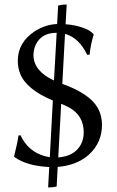

<svg xmlns="http://www.w3.org/2000/svg" viewBox="-20 -714 505 832"><path d="M213.9 -365.2 225.6 -571.8H224.1Q159.2 -571.8 134.3 -519Q125 -498 125 -474.1Q126 -405.8 213.9 -365.2ZM245.1 -264.2 232.4 -31.7Q304.7 -37.6 331.5 -89.8Q342.8 -112.8 342.8 -140.1Q342.8 -213.9 278.8 -248.5Q264.6 -256.3 245.1 -264.2ZM230 9.3 225.6 93.3Q216.3 98.1 188.5 98.1L193.4 9.8Q95.7 4.9 43 -33.2L41 -36.1Q56.6 -98.6 60.1 -127L68.8 -127.9Q102.1 -57.1 174.8 -37.1Q185.5 -34.2 195.8 -32.7L209 -278.3Q94.2 -326.7 67.4 -394.5Q57.1 -420.9 57.1 -450.2Q57.1 -530.3 130.9 -578.6Q176.8 -607.9 227.5 -609.9L231.9 -689.5Q245.6 -694.3 269 -694.3L264.2 -608.9Q303.7 -606 333.7 -595.7Q363.8 -585.4 373.5 -576.7L383.8 -567.9L386.2 -564.9Q372.6 -521 368.2 -477.1L357.9 -476.1Q322.8 -550.3 261.7 -567.4L250 -350.6Q365.7 -309.1 401.4 -250Q421.9 -215.3 421.9 -172.9Q421.9 -96.2 366.2 -44.9Q363.3 -42.5 361.8 -41Q310.1 2.9 230 9.3Z"/></svg>

Font: Linux Biolinum O
Style: Regular
Weight: 400
Designer: Philipp H. Poll
Foundry: Philipp H. Poll
Version: Version 1.0.4